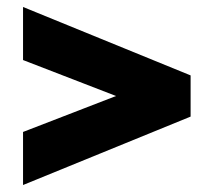

<svg xmlns="http://www.w3.org/2000/svg" viewBox="-20 -610 611 550"><path d="M46 -438V-590L526 -394V-276L46 -80V-232L403 -370V-300Z"/></svg>

Font: Outfit ExtraBold
Style: Regular
Weight: 800
Designer: Rodrigo Fuenzalida
Foundry: fragTYPE
Version: Version 1.100;gftools[0.9.27]